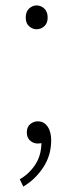

<svg xmlns="http://www.w3.org/2000/svg" viewBox="-20 -523 271 709"><path d="M115 -415Q100 -415 87.5 -426Q75 -437 75 -458Q75 -480 87.5 -491.5Q100 -503 115 -503Q131 -503 143.5 -491.5Q156 -480 156 -458Q156 -437 143.5 -426Q131 -415 115 -415ZM66 166 53 139Q88 119 110.5 84.5Q133 50 133 2L118 -58L155 -11Q148 0 139 3.5Q130 7 120 7Q103 7 91 -4Q79 -15 79 -34Q79 -54 91.5 -64.5Q104 -75 120 -75Q142 -75 155.5 -56Q169 -37 169 -5Q169 51 139.5 95.5Q110 140 66 166Z"/></svg>

Font: Noto Sans TC Thin
Style: Regular
Weight: 100
Designer: Ryoko NISHIZUKA 西塚涼子 (kana, bopomofo & ideographs); Paul D. Hunt (Latin, Greek & Cyrillic); Sandoll Communications 산돌커뮤니
Foundry: Adobe
Version: Version 2.004-H2;hotconv 1.0.118;makeotfexe 2.5.65603